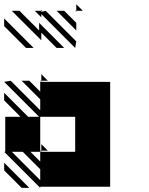

<svg xmlns="http://www.w3.org/2000/svg" viewBox="-25 -890 712 915"><path d="M166.7 5.2 -5.2 -166.7H0V-333.3H72.9L-5.2 -411.5V-447.9L109.4 -333.3H161.5L-5.2 -500L26 -505.2L166.7 -364.6V-416.7L78.1 -505.2H114.6L166.7 -453.1V-500H171.9L166.7 -505.2H171.9V-500H500V0H166.7ZM78.1 5.2 -5.2 -78.1V-114.6L114.6 5.2ZM338.5 -833.3 333.3 -838.5H338.5ZM338.5 -744.8 244.8 -838.5H281.2L338.5 -781.2ZM171.9 -807.3 140.6 -838.5H171.9V-833.3L192.7 -838.5L338.5 -692.7L333.3 -661.5L171.9 -822.9ZM171.9 -697.9 31.2 -838.5H67.7L161.5 -744.8V-781.2L281.2 -661.5H244.8L171.9 -734.4ZM99 -661.5 -5.2 -765.6V-802.1L135.4 -661.5ZM171.9 -171.9V-166.7L166.7 -171.9ZM171.9 -171.9H203.1L171.9 -203.1ZM171.9 -505.2H203.1L171.9 -536.5ZM338.5 -838.5H369.8L338.5 -869.8ZM171.9 -838.5H177.1L171.9 -843.8ZM166.7 -31.2V-83.3L83.3 -166.7H31.2ZM166.7 -119.8V-166.7H333.3V-333.3H166.7V-328.1V-166.7H119.8Z"/></svg>

Font: 0xA000-Monochrome
Style: Monochrome
Weight: 400
Version: Version 0.1